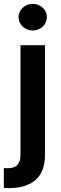

<svg xmlns="http://www.w3.org/2000/svg" viewBox="-45 -761 310 980"><path d="M184.6 -530.3V30.3Q184.6 114.7 137 157Q89.4 199.2 0 199.2Q-15.6 199.2 -25.4 198.2V96.7Q-18.6 97.7 -6.8 97.7Q28.3 97.7 43.9 80.6Q59.6 63.5 59.6 29.3V-530.3ZM49.8 -673.8Q49.8 -691.9 59.6 -707.5Q69.3 -723.1 86.2 -732.2Q103 -741.2 122.1 -741.2Q141.6 -741.2 158.2 -732.2Q174.8 -723.1 184.6 -707.5Q194.3 -691.9 194.3 -673.8Q194.3 -655.3 184.6 -639.4Q174.8 -623.5 158.2 -614.5Q141.6 -605.5 122.1 -605.5Q103 -605.5 86.2 -614.5Q69.3 -623.5 59.6 -639.4Q49.8 -655.3 49.8 -673.8Z"/></svg>

Font: Pretendard GOV SemiBold
Style: Regular
Weight: 600
Designer: Base glyphs from Inter by Rasmus Andersson; Hangeul glyphs from Noto Sans CJK(Source Han Sans) by Jang Soo-young and Kan
Foundry: Kil Hyung-jin
Version: Version 1.309